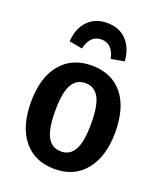

<svg xmlns="http://www.w3.org/2000/svg" viewBox="-145 -867 821 975"><g transform="rotate(20 266.0 -379.5)"><path d="M415 -621 344 -608Q327 -685 266 -685Q206 -685 188 -608L117 -621Q122 -692 161.5 -733Q201 -774 266 -774Q331 -774 370.5 -733Q410 -692 415 -621ZM493 -265Q493 -135 432.5 -60Q372 15 266 15Q159 15 98.5 -58.5Q38 -132 38 -265Q38 -396 98.5 -470Q159 -544 266 -544Q373 -544 433 -472Q493 -400 493 -265ZM169 -265Q169 -167 193 -123.5Q217 -80 266 -80Q315 -80 339 -124Q363 -168 363 -265Q363 -363 339 -406Q315 -449 266 -449Q217 -449 193 -405.5Q169 -362 169 -265Z"/></g></svg>

Font: Fira Sans Condensed Medium
Style: Regular
Weight: 500
Width: 3
Designer: Carrois Corporate & Edenspiekermann AG
Foundry: Carrois Corporate GbR & Edenspiekermann AG
Version: Version 4.203;PS 004.203;hotconv 1.0.88;makeotf.lib2.5.64775